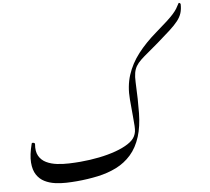

<svg xmlns="http://www.w3.org/2000/svg" viewBox="-134 -1562 1883 1719"><g transform="rotate(-10 808.0 -702.0)"><path d="M999 -303.2Q1009.8 -321.8 1014.6 -341.1Q1019.5 -360.4 1020.5 -393.1Q1021.5 -425.8 1021 -482.4Q1020.5 -539.1 1020.5 -631.8Q1020.5 -753.4 1061.5 -850.6Q1102.5 -947.8 1177.7 -1029.1Q1252.9 -1110.4 1355 -1183.6Q1424.3 -1233.4 1465.6 -1265.4Q1506.8 -1297.4 1530.3 -1319.6Q1553.7 -1341.8 1568.4 -1361.3Q1583 -1380.9 1598.6 -1406.2Q1602.1 -1411.6 1609.4 -1406.2Q1616.7 -1400.9 1616.2 -1394Q1613.3 -1349.6 1599.4 -1315.7Q1585.4 -1281.7 1555.4 -1249.8Q1525.4 -1217.8 1475.6 -1179.7Q1425.8 -1141.6 1351.6 -1087.9Q1294.9 -1046.9 1252.9 -1018.3Q1210.9 -989.7 1181.9 -966.3Q1152.8 -942.9 1135 -918Q1117.2 -893.1 1108.4 -859.9Q1099.6 -826.7 1097.7 -777.8Q1091.8 -616.2 1079.1 -497.1Q1066.4 -377.9 1031.2 -292.5Q992.2 -198.2 930.4 -139.4Q868.7 -80.6 789.3 -49.3Q710 -18.1 617.7 -6.6Q525.4 4.9 425.3 4.9Q382.3 4.9 331.3 2Q280.3 -1 230.2 -12.5Q180.2 -23.9 139.2 -49.1Q98.1 -74.2 74 -118.4Q49.8 -162.6 50.5 -231Q51.3 -299.3 85.9 -397.5Q87.9 -403.3 95.5 -402.8Q103 -402.3 109.4 -398.2Q115.7 -394 114.7 -388.2Q103 -322.3 122.8 -280Q142.6 -237.8 183.6 -213.4Q224.6 -189 277.6 -178Q330.6 -167 385.7 -164.1Q440.9 -161.1 487.8 -161.1Q575.7 -161.1 658.7 -170.4Q741.7 -179.7 811.3 -198Q880.9 -216.3 929.9 -242.7Q979 -269 999 -303.2Z"/></g></svg>

Font: Awami Nastaliq
Style: Regular
Weight: 400
Designer: Peter Martin, SIL International
Foundry: SIL International
Version: Version 3.100